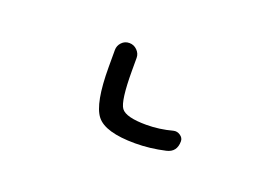

<svg xmlns="http://www.w3.org/2000/svg" viewBox="-44 -45 588 406"><g transform="rotate(20 250.0 157.5)"><path d="M276.4 254.9Q209 254.9 189 229.5Q168.9 204.1 168.9 122.1V84Q168.9 74.2 175.8 66.9Q182.6 59.6 192.9 59.6Q203.1 59.6 210.4 66.9Q217.8 74.2 217.8 84V112.3Q217.8 180.7 228.5 195.3Q239.3 210 285.2 210Q314.5 210 343.8 202.1Q351.6 200.2 358.9 205.1Q366.2 210 366.2 217.8Q366.2 242.2 343.8 247.1Q309.6 254.9 276.4 254.9Z"/></g></svg>

Font: Rounded Mgen+ 1m light
Style: Regular
Weight: 200
Designer: [Source Han Sans]
Ryoko NISHIZUKA  (kana & ideographs); Paul D. Hunt (Latin, Greek & Cyrillic); Wenlong ZHANG  (bopomofo
Version: Version 1.059.20150602